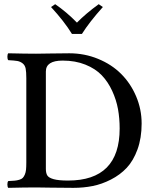

<svg xmlns="http://www.w3.org/2000/svg" viewBox="-20 -904 746 926"><path d="M201.2 -559.1V-89.8Q201.2 -68.8 208.3 -57.6Q215.3 -46.4 239 -39.8Q262.7 -33.2 308.1 -33.2Q557.1 -33.2 557.1 -284.2Q557.1 -333 549.1 -377.7Q541 -422.4 521 -465.8Q501 -509.3 470.7 -541Q440.4 -572.8 391.8 -592.3Q343.3 -611.8 282.2 -611.8Q201.2 -611.8 201.2 -559.1ZM153.8 0Q98.1 0 20 2Q15.6 -2.4 15.6 -14.4Q15.6 -26.4 20 -30.8Q40 -31.7 51 -32.7Q62 -33.7 73.2 -37.1Q84.5 -40.5 89.8 -46.1Q95.2 -51.8 99.6 -61.8Q104 -71.8 105.5 -85.4Q106.9 -99.1 106.9 -120.1V-526.9Q106.9 -556.6 103.8 -573Q100.6 -589.4 89.1 -598.4Q77.6 -607.4 63.5 -609.9Q49.3 -612.3 20 -613.8Q15.6 -618.2 15.6 -630.4Q15.6 -642.6 20 -647Q104 -645 153.8 -645Q169.9 -645 223.1 -646Q276.4 -647 314 -647Q387.7 -647 453.1 -620.1Q518.6 -593.3 564.2 -547.6Q609.9 -502 636.5 -439.5Q663.1 -377 663.1 -308.1Q663.1 -238.3 643.1 -183.3Q623 -128.4 591.1 -94.5Q559.1 -60.5 515.1 -38.1Q471.2 -15.6 426.8 -6.8Q382.3 2 334 2Q280.8 2 223.4 1Q166 0 153.8 0ZM375 -740.2H327.1Q289.6 -801.3 226.1 -870.1L246.1 -883.8Q302.2 -845.2 351.1 -794.9Q393.6 -838.4 456.1 -883.8L476.1 -870.1Q411.6 -798.3 375 -740.2Z"/></svg>

Font: Common Serif News
Style: Regular
Weight: 450
Designer: Philipp H. Poll, Khaled Hosny
Foundry: Stefan Peev, Context Ltd.
Version: Version 1.026